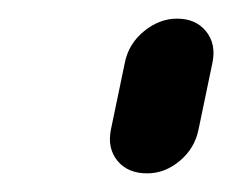

<svg xmlns="http://www.w3.org/2000/svg" viewBox="-20 -743 249 206"><path d="M114 -676Q118 -696 134.5 -709.5Q151 -723 170 -723Q190 -723 201 -709.5Q212 -696 208 -676L193 -604Q189 -584 173 -570.5Q157 -557 138 -557Q117 -557 106 -570.5Q95 -584 99 -604Z"/></svg>

Font: VDS
Style: Italic
Weight: 400
Designer: artmaker
Foundry: artmaker
Version: Version 1.000 2009 initial release